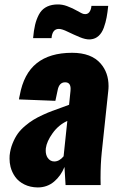

<svg xmlns="http://www.w3.org/2000/svg" viewBox="-20 -824 529 855"><path d="M384.8 -648.9C398.1 -650.2 409.7 -655.4 419.4 -664.3C429.2 -673.3 436.8 -685.5 442.4 -700.9C447.9 -716.4 452.1 -731.6 454.8 -746.6C457.6 -761.6 460 -778.6 461.9 -797.9H387.2C386.2 -786.1 383 -776.7 377.4 -769.5C371.9 -762.4 363.8 -759.8 353 -761.7C347.8 -762.7 338.5 -767.2 325 -775.1C311.4 -783.1 295.9 -790.4 278.3 -796.9C264.3 -802.1 250.2 -804.5 235.8 -804.2C231.9 -804.2 228.2 -804 224.6 -803.7C207.7 -802.1 193.3 -797.5 181.4 -790C169.5 -782.6 160 -772 152.8 -758.3C145.7 -744.6 140.1 -729.6 136.2 -713.1C132.3 -696.7 129.4 -677.1 127.4 -654.3H209.5C211.8 -681.6 222.7 -695.3 242.2 -695.3C251.3 -695.3 264.5 -691.1 281.7 -682.6C299 -674.2 317.1 -666 335.9 -658.2C351.6 -651.7 365.7 -648.4 378.4 -648.4C380.7 -648.4 382.8 -648.6 384.8 -648.9ZM147.9 10.7C175.9 10.7 200.2 2.1 220.7 -15.1C241.2 -32.4 256.7 -54.2 267.1 -80.6C267.1 -78.3 268.7 -51.4 272 0H428.2C427.9 -10.4 427.7 -20.5 427.7 -30.3C427.7 -72.9 429.5 -111.3 433.1 -145.5L461.9 -417C462.9 -425.1 463.4 -432.9 463.4 -440.4C463.4 -480.5 451.7 -514 428.2 -541C400.6 -572.9 358.2 -588.9 301.3 -588.9C234.9 -588.9 182.3 -573.4 143.6 -542.5C104.8 -511.6 79.6 -463.9 67.9 -399.4C67.5 -399.1 66.9 -396.2 65.9 -390.6C64.9 -385.1 64.5 -382 64.5 -381.3L226.6 -375L236.3 -420.4C240.6 -445.1 251.8 -457.5 270 -457.5C286.3 -457.5 294.4 -447.9 294.4 -428.7C294.4 -425.8 294.3 -422.5 293.9 -418.9L287.6 -357.4C280.1 -354.5 268.5 -350.2 252.7 -344.5C236.9 -338.8 223.4 -333.9 212.2 -329.8C200.9 -325.8 187.2 -320 170.9 -312.5C154.6 -305 140.6 -297.7 128.9 -290.5C117.2 -283.4 104.7 -274.3 91.6 -263.2C78.4 -252.1 67.5 -240.5 58.8 -228.3C50.2 -216.1 42.6 -201.7 35.9 -185.1C29.2 -168.5 24.9 -150.7 22.9 -131.8C22.6 -127.3 22.5 -122.6 22.5 -117.7C22.5 -105 23.9 -92.8 26.9 -81.1C31.1 -64.8 38.1 -49.8 47.9 -36.1C57.6 -22.5 71.1 -11.3 88.4 -2.7C105.6 5.9 125.5 10.4 147.9 10.7ZM221.7 -105C209.6 -105 199.9 -110.4 192.4 -121.1C186.5 -129.9 183.6 -140.6 183.6 -153.3C183.6 -156.6 183.8 -160 184.1 -163.6C186.7 -184.1 196.8 -206.5 214.4 -231C231.9 -255.4 253.7 -273.6 279.8 -285.6L263.2 -127.9C250.5 -112.6 236.7 -105 221.7 -105Z"/></svg>

Font: Oswald
Style: Heavy
Weight: 800
Designer: Vernon Adams
Foundry: Vernon Adams
Version: 3.0; ttfautohint (v0.95.6-bc232) -l 8 -r 50 -G 200 -x 0 -w "